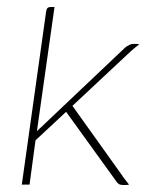

<svg xmlns="http://www.w3.org/2000/svg" viewBox="-20 -525 416 546"><path d="M42 0 111 -491Q112 -499 115 -502Q118 -505 124 -505H135L85 -152L333 -387Q337 -391 341 -393.5Q345 -396 349.5 -398Q354 -400 358 -400Q363 -400 367.5 -400Q372 -400 376 -399Q373 -397 367 -392Q361 -387 354 -381Q347 -375 341 -369L186 -224L326 -28Q331 -20 336.5 -13.5Q342 -7 347 0Q343 1 338.5 1Q334 1 329 1Q322 1 317.5 -2Q313 -5 308 -13L168 -207L81 -126L64 0Z"/></svg>

Font: Genos Thin Thin
Style: Italic
Weight: 250
Italic angle: -8°
Version: Version 1.010